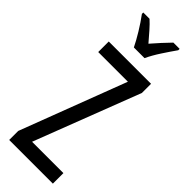

<svg xmlns="http://www.w3.org/2000/svg" viewBox="-309 -961 979 979"><g transform="rotate(45 180.5 -471.5)"><path d="M341 0H26V-65L244 -638H30V-714H335V-648L115 -76H341ZM142 -783Q126 -816 101 -857Q76 -898 50 -933V-943H95Q114 -926 136.5 -900.5Q159 -875 181 -849Q207 -879 224.5 -898Q242 -917 267 -943H312V-933Q290 -902 262.5 -860Q235 -818 219 -783Z"/></g></svg>

Font: Noto Sans Malayalam ExtraCondensed
Style: Regular
Weight: 400
Width: 2
Designer: Jelle Bosma - Monotype Design Team
Foundry: Monotype Imaging Inc.
Version: Version 2.104; ttfautohint (v1.8.4.7-5d5b)